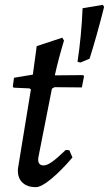

<svg xmlns="http://www.w3.org/2000/svg" viewBox="-20 -763 451 795"><path d="M280 -111Q234 -57 192.5 -22.5Q151 12 128 12Q94 12 74 -6Q54 -24 54 -56Q54 -65 55 -69L108 -393L102 -397L36 -400L33 -405L38 -441L116 -454L132 -572L238 -607L245 -595Q223 -523 207 -451L324 -452L328 -448L319 -401L206 -402L195 -396L139 -112L138 -103Q138 -78 161 -78Q174 -78 195 -92.5Q216 -107 252 -142L267 -141ZM351 -520 313 -504 301 -507Q317 -613 322 -729L406 -743L411 -734Q382 -619 351 -520Z"/></svg>

Font: Alegreya Medium
Style: Italic
Weight: 500
Italic angle: -7°
Designer: Juan Pablo del Peral
Foundry: Huerta Tipografica
Version: Version 2.008; ttfautohint (v1.8)